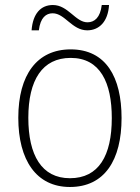

<svg xmlns="http://www.w3.org/2000/svg" viewBox="-20 -736 559 766"><path d="M106 -615H135C141 -666 164 -683 190 -683C239 -683 267 -615 328 -615C376 -615 411 -650 415 -716H386C380 -666 357 -647 329 -647C281 -647 252 -716 191 -716C143 -716 111 -682 106 -615ZM465 -265C465 -428 403 -539 262 -539C128 -539 53 -438 53 -266C53 -97 125 10 259 10C397 10 465 -97 465 -265ZM93 -266C93 -417 149 -505 262 -505C380 -505 426 -406 426 -265C426 -115 374 -25 259 -25C146 -25 93 -117 93 -266Z"/></svg>

Font: Noto Sans Gurmukhi UI SemiCondensed ExtraLight
Style: Regular
Weight: 200
Width: 4
Designer: Jelle Bosma - Monotype Design Team
Foundry: Monotype Imaging Inc.
Version: Version 2.004